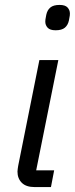

<svg xmlns="http://www.w3.org/2000/svg" viewBox="-20 -760 304 780"><path d="M206 -637Q183 -637 173.5 -647.5Q164 -658 164 -672Q164 -675 164.5 -680.5Q165 -686 168 -700Q172 -719 184.5 -729.5Q197 -740 222 -740Q245 -740 254.5 -729.5Q264 -719 264 -705Q264 -702 263.5 -696.5Q263 -691 260 -677Q256 -658 243.5 -647.5Q231 -637 206 -637ZM187 0H121Q86 0 68.5 -17.5Q51 -35 51 -63Q51 -68 52 -74Q53 -80 54 -87L140 -516H217L127 -68H200Z"/></svg>

Font: IBM Plex Sans
Style: Italic
Weight: 400
Italic angle: -11.31°
Designer: Mike Abbink, Paul van der Laan, Pieter van Rosmalen
Foundry: Bold Monday
Version: Version 3.201